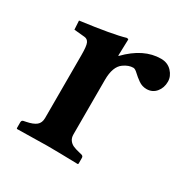

<svg xmlns="http://www.w3.org/2000/svg" viewBox="-113 -544 626 644"><g transform="rotate(30 200.5 -222.5)"><path d="M207 -380.9Q268.1 -443.8 335 -443.8Q360.8 -443.8 377 -426.5Q393.1 -409.2 393.1 -388.2Q393.1 -364.3 379.2 -347.7Q365.2 -331.1 342.8 -331.1Q325.7 -331.1 311.5 -341.1Q297.4 -351.1 286.9 -361.1Q276.4 -371.1 269.5 -371.1Q251.5 -371.1 232.9 -357.9Q207 -339.8 207 -288.1V-77.1Q207 -64 213.1 -55.4Q219.2 -46.9 228.5 -42.5Q237.8 -38.1 254.9 -34.2L263.2 -32.2Q271 -30.3 271 -22.9V0L269 2Q189 0 149.9 0L34.2 2L32.2 0V-22.9Q32.2 -30.8 39.1 -32.2L48.8 -34.2Q73.7 -39.1 85.4 -48.6Q97.2 -58.1 97.2 -77.1V-320.8Q97.2 -356 92 -366.9Q86.9 -377.9 75.2 -378.9L34.2 -382.8L32.2 -417Q154.3 -433.1 200.2 -446.8Q207 -446.8 207 -443.8L205.1 -380.9Z"/></g></svg>

Font: Linux Libertine
Style: Semibold
Weight: 600
Designer: Philipp H. Poll
Foundry: Philipp H. Poll
Version: Version 5.1.2 ; ttfautohint (v0.9)